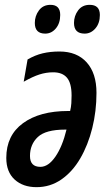

<svg xmlns="http://www.w3.org/2000/svg" viewBox="-20 -764 447 794"><path d="M131 10Q75 10 40.5 -21.5Q6 -53 6 -111Q6 -204 75 -254.5Q144 -305 262 -305H270Q274 -321 275 -337Q276 -353 276 -369Q276 -420 257 -442.5Q238 -465 200 -465Q171 -465 143 -456Q115 -447 78 -426L94 -518Q125 -536 156.5 -543.5Q188 -551 226 -551Q298 -551 338.5 -506Q379 -461 379 -380Q379 -304 361.5 -234Q344 -164 312 -109Q280 -54 234 -22Q188 10 131 10ZM147 -74Q180 -74 209 -116Q238 -158 255 -228H249Q169 -228 136.5 -197.5Q104 -167 104 -119Q104 -74 147 -74ZM330 -625Q286 -625 286 -669Q286 -698 303 -721Q320 -744 351 -744Q393 -744 393 -702Q393 -668 374.5 -646.5Q356 -625 330 -625ZM167 -625Q124 -625 124 -669Q124 -698 141 -721Q158 -744 189 -744Q229 -744 229 -702Q229 -668 211 -646.5Q193 -625 167 -625Z"/></svg>

Font: Noto Sans ExtraCondensed SemiBold
Style: Italic
Weight: 600
Width: 2
Italic angle: -12°
Designer: Monotype Design Team
Foundry: Monotype Imaging Inc.
Version: Version 2.013; ttfautohint (v1.8.4.7-5d5b)